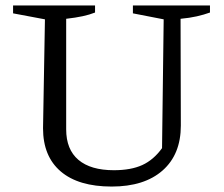

<svg xmlns="http://www.w3.org/2000/svg" viewBox="-20 -675 821 705"><path d="M390 10Q268 10 203 -45.5Q138 -101 138 -204L145 -604L28 -626V-655H329V-629Q309 -621 283.5 -615.5Q258 -610 223 -606V-200Q223 -126 268 -88Q313 -50 398 -50Q461 -50 502.5 -69Q544 -88 575 -131L581 -604L468 -626V-655H751V-629Q729 -621 702.5 -615Q676 -609 643 -606L644 -214Q644 -108 577 -49Q510 10 390 10Z"/></svg>

Font: Piazzolla Thin
Style: Regular
Weight: 400
Version: Version 2.001